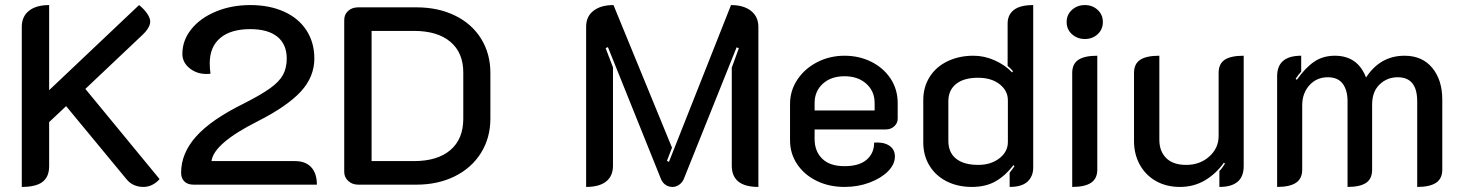

<svg xmlns="http://www.w3.org/2000/svg" viewBox="-20 -729 5771 758"><path d="M66 -623Q66 -664 94.5 -686.5Q123 -709 174 -709V-373L529 -709Q548 -694 560.5 -676Q573 -658 573 -644Q573 -619 539 -588L317 -378L610 -22Q597 -7 580.5 1Q564 9 547 9Q504 9 479 -22L241 -310L174 -247V-73Q174 -31 148 -11Q122 9 66 9Z M695 -47Q695 -124 754.5 -190.5Q814 -257 942 -320Q1011 -355 1047 -381Q1083 -407 1097.5 -434Q1112 -461 1112 -498Q1112 -554 1075 -584Q1038 -614 968 -614Q891 -614 849.5 -579Q808 -544 808 -479Q808 -459 811 -438Q805 -437 795 -437Q756 -437 728 -460Q700 -483 700 -516Q700 -570 735.5 -614Q771 -658 832.5 -683.5Q894 -709 968 -709Q1044 -709 1101.5 -683Q1159 -657 1190 -609Q1221 -561 1221 -498Q1221 -426 1168 -368Q1115 -310 997 -250Q824 -163 815 -93H1145Q1186 -93 1208.5 -69Q1231 -45 1231 0H744Q721 0 708 -12.5Q695 -25 695 -47Z M1339 -50V-650Q1339 -672 1354.5 -686Q1370 -700 1394 -700H1624Q1710 -700 1776.5 -667.5Q1843 -635 1879.5 -576Q1916 -517 1916 -441V-261Q1916 -185 1879 -125.5Q1842 -66 1775.5 -33Q1709 0 1624 0H1394Q1371 0 1355 -14.5Q1339 -29 1339 -50ZM1614 -93Q1707 -93 1758 -136.5Q1809 -180 1809 -260V-443Q1809 -521 1758 -564Q1707 -607 1614 -607H1447V-93Z M2294 -624Q2294 -664 2323 -686.5Q2352 -709 2402 -709L2633 -146L2613 -94L2621 -90L2866 -709Q2916 -709 2945 -686Q2974 -663 2974 -623V9Q2869 9 2869 -75V-462L2897 -539L2888 -542L2679 -21Q2673 -8 2661 0.5Q2649 9 2635 9Q2620 9 2608 1Q2596 -7 2590 -21L2380 -543L2371 -539L2400 -463V-75Q2400 -34 2373 -12.5Q2346 9 2294 9Z M3099 -175V-318Q3099 -372 3128.5 -415.5Q3158 -459 3207 -484Q3256 -509 3314 -509Q3372 -509 3420 -485Q3468 -461 3496 -418.5Q3524 -376 3524 -322V-260Q3524 -243 3510.5 -230.5Q3497 -218 3478 -218H3196V-180Q3196 -132 3226 -102.5Q3256 -73 3314 -73Q3372 -73 3401.5 -98.5Q3431 -124 3431 -166Q3467 -169 3490 -154.5Q3513 -140 3513 -111Q3513 -80 3485.5 -52.5Q3458 -25 3412.5 -8Q3367 9 3314 9Q3253 9 3204 -15Q3155 -39 3127 -81Q3099 -123 3099 -175ZM3433 -293V-322Q3433 -369 3400 -398.5Q3367 -428 3314 -428Q3261 -428 3228.5 -398.5Q3196 -369 3196 -322V-293Z M3625 -167V-334Q3625 -385 3650 -425Q3675 -465 3720.5 -487Q3766 -509 3823 -509Q3866 -509 3906.5 -491Q3947 -473 3976 -443L3979 -448Q3973 -456 3958 -469V-636Q3958 -671 3983 -690Q4008 -709 4059 -709V-67Q4059 -33 4036.5 -12Q4014 9 3966 9V-47Q3980 -65 3985 -73L3981 -77Q3950 -36 3911 -13.5Q3872 9 3817 9Q3761 9 3717.5 -13Q3674 -35 3649.5 -75Q3625 -115 3625 -167ZM3959 -168V-333Q3959 -371 3926.5 -396.5Q3894 -422 3841 -422Q3785 -422 3754.5 -397.5Q3724 -373 3724 -329V-173Q3724 -127 3754.5 -102.5Q3785 -78 3842 -78Q3892 -78 3925.5 -104Q3959 -130 3959 -168Z M4191 -642Q4191 -671 4212 -690Q4233 -709 4263 -709Q4293 -709 4313.5 -690Q4334 -671 4334 -642Q4334 -613 4313.5 -594Q4293 -575 4263 -575Q4233 -575 4212 -594Q4191 -613 4191 -642ZM4213 -441Q4213 -477 4237.5 -493Q4262 -509 4312 -509V-59Q4312 -24 4287.5 -7.5Q4263 9 4213 9Z M4890 -73Q4890 9 4794 9V-54Q4804 -63 4816 -83L4812 -87Q4781 -43 4737 -17Q4693 9 4638 9Q4585 9 4544 -14Q4503 -37 4480 -78.5Q4457 -120 4457 -172V-441Q4457 -477 4481.5 -493Q4506 -509 4557 -509V-177Q4557 -132 4584 -105Q4611 -78 4663 -78Q4717 -78 4754 -111Q4791 -144 4791 -192V-441Q4791 -477 4815 -493Q4839 -509 4890 -509Z M5022 -428Q5022 -509 5117 -509V-446Q5107 -436 5095 -418L5100 -414Q5132 -460 5167 -484.5Q5202 -509 5250 -509Q5340 -509 5373 -423Q5429 -509 5525 -509Q5595 -509 5634.5 -461Q5674 -413 5674 -336V-59Q5674 -24 5649.5 -7.5Q5625 9 5575 9V-329Q5575 -424 5498 -424Q5456 -424 5426.5 -395.5Q5397 -367 5397 -316V-59Q5397 -23 5373 -7Q5349 9 5300 9V-329Q5300 -373 5281 -398.5Q5262 -424 5222 -424Q5178 -424 5149.5 -392.5Q5121 -361 5121 -313V-59Q5121 -24 5096.5 -7.5Q5072 9 5022 9Z"/></svg>

Font: K2D Medium
Style: Regular
Weight: 500
Designer: Katatrad Aksorn Co.,Ltd.
Foundry: Cadson Demak Co.,Ltd.
Version: Version 1.000; ttfautohint (v1.6)